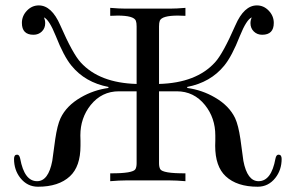

<svg xmlns="http://www.w3.org/2000/svg" viewBox="-20 -687 1121 728"><path d="M1047.9 -84.5Q1047.9 -42.5 1023.9 -12.2Q997.6 21 957 21Q878.4 21 835.9 -18.6Q795.9 -55.7 795.9 -134.3Q795.9 -140.6 796.4 -153.8Q796.4 -167 796.4 -173.3Q796.4 -239.7 757.3 -288.6Q715.3 -340.8 650.4 -340.8H583V-67.9Q583 -54.2 587.4 -45.9Q596.2 -29.3 683.1 -29.8V0Q648.4 -2.9 624.5 -2.9H456.5Q432.6 -2.9 397.9 0V-29.8Q484.9 -29.3 493.7 -45.9Q498 -54.2 498 -67.9V-340.8H430.7Q365.7 -340.8 323.7 -288.6Q284.7 -239.7 284.7 -173.3Q284.7 -167 285.2 -153.8Q285.2 -140.6 285.2 -134.3Q285.2 -55.7 245.1 -18.6Q202.6 21 124 21Q83.5 21 57.1 -12.2Q33.2 -42.5 33.2 -84.5Q33.2 -100.6 44.9 -100.6Q53.7 -100.6 56.6 -85.4Q72.3 0 120.6 0Q163.6 0 178.2 -77.1Q184.1 -118.7 189.5 -159.7Q197.3 -212.4 209.5 -238.8Q231.9 -286.1 286.1 -317.4Q334.5 -345.7 391.1 -353.5V-357.4Q302.7 -374.5 251 -438Q221.7 -473.6 191.4 -550.8Q166.5 -612.8 146.5 -621.1Q151.4 -610.4 151.4 -599.1Q151.4 -580.1 138.7 -567.6Q126 -555.2 106.9 -555.2Q63 -555.2 63 -600.1Q63 -626.5 82 -646.5Q101.1 -666.5 127 -666.5Q175.8 -666.5 208.5 -591.3Q255.9 -482.9 286.1 -450.2Q356.9 -372.6 498 -368.7V-586.9Q498 -601.1 495.1 -608.4Q487.3 -627.9 425.8 -627.9Q420.9 -627.9 411.6 -627.4Q402.3 -627 397.9 -627V-657.2Q432.1 -654.3 456.5 -654.3H624.5Q648.9 -654.3 683.1 -657.2V-627Q678.7 -627 669.4 -627.4Q660.2 -627.9 655.3 -627.9Q593.8 -627.9 585.9 -608.4Q583 -601.1 583 -586.9V-368.7Q724.1 -372.6 794.9 -450.2Q825.2 -482.9 872.6 -591.3Q905.3 -666.5 954.1 -666.5Q980 -666.5 999 -646.5Q1018.1 -626.5 1018.1 -600.1Q1018.1 -555.2 974.1 -555.2Q955.1 -555.2 942.4 -567.6Q929.7 -580.1 929.7 -599.1Q929.7 -610.4 934.6 -621.1Q914.6 -612.8 889.6 -550.8Q859.4 -473.6 830.1 -438Q778.3 -374.5 689.9 -357.4V-353.5Q746.6 -345.7 794.9 -317.4Q849.1 -286.1 871.6 -238.8Q883.8 -212.4 891.6 -159.7Q897 -118.7 902.8 -77.1Q917.5 0 960.4 0Q1008.8 0 1024.4 -85.4Q1027.3 -100.6 1036.1 -100.6Q1047.9 -100.6 1047.9 -84.5Z"/></svg>

Font: Kurinto Book Core
Style: Regular
Weight: 400
Designer: Kurinto was developed by Clint Goss from a range of fonts that are compatible with the SIL Open Font License Version 1.1
Foundry: Clinton F. Goss
Version: Version 2.196; July 25, 2020